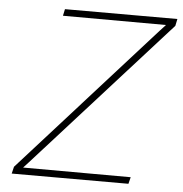

<svg xmlns="http://www.w3.org/2000/svg" viewBox="-51 -749 759 798"><g transform="rotate(5 328.5 -350.0)"><path d="M188 -700 182 -672 612 -671 588 -645 34 -29 27 0H514L521 -28L72 -29L95 -54L651 -671L657 -700Z"/></g></svg>

Font: Advent Pro ExtraLight
Style: Italic
Weight: 250
Italic angle: -12°
Version: Version 3.000